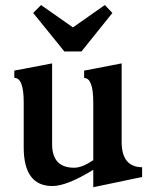

<svg xmlns="http://www.w3.org/2000/svg" viewBox="-20 -745 607 779"><path d="M358.4 14.6V-56.2Q251.5 9.8 192.4 9.8Q76.2 9.8 76.2 -147V-330.1Q76.2 -429.2 38.1 -429.2V-458.5L191.4 -487.8V-160.2Q191.4 -64.5 280.8 -64.5Q313.5 -64.5 358.4 -95.2V-330.1Q358.4 -428.7 321.3 -428.7V-458.5L473.6 -487.8V-168.9Q473.6 -67.4 556.6 -66.4V-26.9ZM310.5 -536.1H241.2L114.7 -692.4L146.5 -724.6L275.9 -633.8L405.3 -724.6L436 -692.4Z"/></svg>

Font: Kelvinch
Style: Bold
Weight: 700
Designer: Paul James Miller
Foundry: High-Logic / Made with FontCreator
Version: Version 3.501;March 28, 2021;FontCreator 13.0.0.2683 64-bit